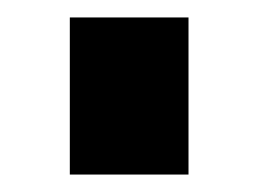

<svg xmlns="http://www.w3.org/2000/svg" viewBox="-20 -740 316 220"><path d="M60 -540V-720H196V-540Z"/></svg>

Font: Vela Sans ExtBd
Style: Regular
Weight: 800
Designer: Principal design: Mikhail Sharanda - project Manrope.
Design modification: Ravid Balaliev
Foundry: Mikhail Sharanda
Version: Version 1.001